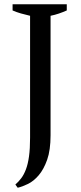

<svg xmlns="http://www.w3.org/2000/svg" viewBox="-20 -720 381 900"><path d="M39 -700H293V-671Q275 -663 256 -656.5Q237 -650 217 -646V-86Q217 -16 201 29Q185 74 161.5 101.5Q138 129 111.5 142Q85 155 63 160L52 145Q67 132 79.5 115.5Q92 99 101.5 74Q111 49 116 13Q121 -23 121 -75V-646Q99 -651 78 -657Q57 -663 39 -671Z"/></svg>

Font: PTSerif
Style: Regular
Weight: 400
Designer: A.Korolkova, O.Umpeleva, V.Yefimov
Foundry: ParaType Ltd
Version: Version 1.000W OFL; ttfautohint (v1.2) -l 8 -r 50 -G 200 -x 